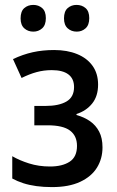

<svg xmlns="http://www.w3.org/2000/svg" viewBox="-20 -753 476 783"><path d="M201 -549Q254 -549 294.5 -532.5Q335 -516 357.5 -484.5Q380 -453 380 -408Q380 -361 356 -331Q332 -301 292 -288V-284Q324 -275 347.5 -258.5Q371 -242 384.5 -216Q398 -190 398 -152Q398 -106 375.5 -69.5Q353 -33 307 -11.5Q261 10 192 10Q158 10 128.5 6Q99 2 74.5 -6Q50 -14 30 -25V-116Q59 -99 98.5 -86.5Q138 -74 184 -74Q234 -74 264 -93.5Q294 -113 294 -158Q294 -199 265.5 -220.5Q237 -242 174 -242H120V-321H166Q220 -321 251 -339Q282 -357 282 -398Q282 -432 259 -449.5Q236 -467 191 -467Q159 -467 129.5 -459Q100 -451 68 -435L33 -512Q73 -531 113.5 -540Q154 -549 201 -549ZM64 -678Q64 -707 79 -720Q94 -733 116 -733Q137 -733 152 -720Q167 -707 167 -679Q167 -651 152 -637.5Q137 -624 116 -624Q94 -624 79 -637.5Q64 -651 64 -678ZM241 -678Q241 -707 256 -720Q271 -733 292 -733Q314 -733 329 -720Q344 -707 344 -679Q344 -651 329 -637.5Q314 -624 293 -624Q271 -624 256 -637.5Q241 -651 241 -678Z"/></svg>

Font: Noto Sans Display SemiCondensed Medium
Style: Regular
Weight: 500
Width: 4
Designer: Monotype Design Team
Foundry: Monotype Imaging Inc.
Version: Version 2.003